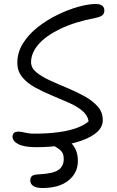

<svg xmlns="http://www.w3.org/2000/svg" viewBox="-20 -730 589 964"><path d="M162 9Q102 9 72.5 -6Q43 -21 43 -44Q43 -56 50 -62.5Q57 -69 72 -69Q83 -69 90.5 -67.5Q98 -66 106 -64Q114 -62 125.5 -60.5Q137 -59 154 -59Q222 -59 275.5 -66.5Q329 -74 366.5 -88Q404 -102 425 -121Q420 -152 392.5 -174.5Q365 -197 324 -215Q283 -233 238.5 -251.5Q194 -270 155 -291.5Q116 -313 91.5 -343Q67 -373 67 -415Q67 -467 95.5 -512.5Q124 -558 170 -594Q216 -630 269.5 -656Q323 -682 373.5 -696Q424 -710 461 -710Q476 -710 485.5 -706Q495 -702 499.5 -694.5Q504 -687 504 -677Q504 -662 494 -653.5Q484 -645 459 -640Q355 -620 282.5 -585Q210 -550 173 -507Q136 -464 136 -418Q136 -389 162 -367.5Q188 -346 229 -327Q270 -308 316 -289Q362 -270 403 -247.5Q444 -225 470 -196Q496 -167 496 -127Q496 -93 468 -67.5Q440 -42 392.5 -25Q345 -8 285.5 0.5Q226 9 162 9ZM193 214Q163 214 147.5 204Q132 194 132 176Q132 160 141.5 153Q151 146 180 145Q250 141 275 122Q300 103 300 69Q300 46 291.5 34Q283 22 272 15.5Q261 9 252.5 3Q244 -3 244 -13Q244 -24 253 -30.5Q262 -37 278 -37Q317 -37 344 -4.5Q371 28 371 78Q371 138 324 176Q277 214 193 214Z"/></svg>

Font: Shantell Sans Light
Style: Regular
Weight: 300
Designer: Stephen Nixon, Anya Danilova, Shantell Martin
Foundry: Arrow Type
Version: Version 1.011;[c5ecc13dd]